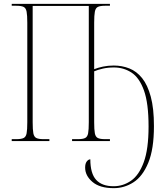

<svg xmlns="http://www.w3.org/2000/svg" viewBox="-20 -734 855 999"><path d="M572 245Q499 245 461 212.5Q423 180 423 138Q423 117 431.5 106Q440 95 450 95Q450 169 480.5 202Q511 235 571 235Q620 235 661.5 206.5Q703 178 728 110Q753 42 753 -76Q753 -197 729 -263.5Q705 -330 664 -356.5Q623 -383 573 -383Q541 -383 515 -377Q489 -371 470 -363V-98Q470 -59 473.5 -40.5Q477 -22 489 -16Q501 -10 526 -10H552V0H355V-10H386Q411 -10 423 -16Q435 -22 438.5 -40.5Q442 -59 442 -98V-703H150V-98Q150 -59 153.5 -40.5Q157 -22 169 -16Q181 -10 206 -10H237V0H41V-10H65Q91 -10 103 -16Q115 -22 118.5 -40.5Q122 -59 122 -98V-616Q122 -654 118.5 -673Q115 -692 103 -698Q91 -704 65 -704H41V-714H552V-704H526Q501 -704 489 -698Q477 -692 473.5 -673Q470 -654 470 -616V-374Q490 -382 516 -387.5Q542 -393 572 -393Q615 -393 653 -378Q691 -363 719.5 -327.5Q748 -292 764.5 -231Q781 -170 781 -78Q781 42 751.5 113Q722 184 674.5 214.5Q627 245 572 245Z"/></svg>

Font: Noto Serif Display Condensed Thin
Style: Regular
Weight: 100
Width: 3
Designer: Monotype Design Team
Foundry: Monotype Imaging Inc.
Version: Version 2.009